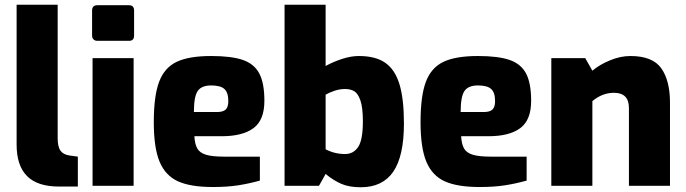

<svg xmlns="http://www.w3.org/2000/svg" viewBox="-20 -783 2891 809"><path d="M50 -174V-763H223V-201Q223 -165 234.5 -148.5Q246 -132 272 -128L308 -123V3H228Q138 3 94 -41Q50 -85 50 -174Z M368 -633V-738Q368 -761 390 -761H524Q545 -761 545 -738V-633Q545 -611 524 -611H390Q380 -611 374 -617Q368 -623 368 -633ZM370 -538H543V0H370Z M628 -268Q628 -379 650.5 -438.5Q673 -498 724.5 -522.5Q776 -547 870 -547Q955 -547 1003 -530.5Q1051 -514 1072.5 -473.5Q1094 -433 1094 -358Q1094 -277 1048 -243Q1002 -209 914 -209H799Q801 -175 811.5 -157Q822 -139 848 -131Q874 -123 924 -123H1075V-22Q1028 -9 982.5 -2Q937 5 877 5Q783 5 730 -19Q677 -43 652.5 -101.5Q628 -160 628 -268ZM895 -311Q920 -311 931 -321.5Q942 -332 942 -357Q942 -393 925.5 -408Q909 -423 870 -423Q829 -423 813 -399.5Q797 -376 797 -311Z M1352 -50 1324 0H1179V-763H1352V-505Q1385 -523 1422 -535Q1459 -547 1492 -547Q1563 -547 1604 -518Q1645 -489 1663.5 -427Q1682 -365 1682 -263Q1682 -125 1637 -59.5Q1592 6 1500 6Q1452 6 1419 -8Q1386 -22 1352 -50ZM1509 -272Q1509 -330 1498.5 -360Q1488 -390 1472 -399Q1456 -408 1434 -408Q1412 -408 1389.5 -400.5Q1367 -393 1352 -384V-154Q1390 -134 1434 -134Q1469 -134 1489 -163.5Q1509 -193 1509 -272Z M1752 -268Q1752 -379 1774.5 -438.5Q1797 -498 1848.5 -522.5Q1900 -547 1994 -547Q2079 -547 2127 -530.5Q2175 -514 2196.5 -473.5Q2218 -433 2218 -358Q2218 -277 2172 -243Q2126 -209 2038 -209H1923Q1925 -175 1935.5 -157Q1946 -139 1972 -131Q1998 -123 2048 -123H2199V-22Q2152 -9 2106.5 -2Q2061 5 2001 5Q1907 5 1854 -19Q1801 -43 1776.5 -101.5Q1752 -160 1752 -268ZM2019 -311Q2044 -311 2055 -321.5Q2066 -332 2066 -357Q2066 -393 2049.5 -408Q2033 -423 1994 -423Q1953 -423 1937 -399.5Q1921 -376 1921 -311Z M2303 -538H2446L2476 -485Q2505 -510 2549.5 -528.5Q2594 -547 2636 -547Q2730 -547 2766.5 -495Q2803 -443 2803 -351V0H2630V-328Q2630 -392 2567 -392Q2518 -392 2476 -357V0H2303Z"/></svg>

Font: Exo ExtraBold
Style: Regular
Weight: 800
Designer: Natanael Gama
Foundry: Natanael Gama
Version: Version 1.500